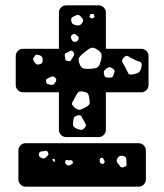

<svg xmlns="http://www.w3.org/2000/svg" viewBox="-20 -700 616 720"><path d="M228 -186Q217 -186 209 -194Q201 -202 201 -213V-354H66Q55 -354 47 -362Q39 -370 39 -381V-490Q39 -501 47 -509Q55 -517 66 -517H201V-653Q201 -664 209 -672Q217 -680 228 -680H350Q361 -680 369 -672Q377 -664 377 -653V-517H510Q521 -517 529 -509Q537 -501 537 -490V-381Q537 -370 529 -362Q521 -354 510 -354H377V-213Q377 -202 369 -194Q361 -186 350 -186ZM331 -648 319 -647 315 -636 325 -630 335 -636ZM284 -637Q278 -643 274.5 -644Q271 -645 264 -642Q255 -638 250.5 -635Q246 -632 247 -623Q249 -612 253.5 -609.5Q258 -607 268 -605Q277 -604 281 -606.5Q285 -609 290 -617Q293 -624 291 -627.5Q289 -631 284 -637ZM267 -568Q262 -572 259 -573Q256 -574 251 -570Q246 -566 246 -562.5Q246 -559 248 -553Q252 -542 262 -543Q272 -544 275 -555Q277 -562 267 -568ZM345 -514Q330 -524 320.5 -520Q311 -516 297 -504Q283 -493 277.5 -485.5Q272 -478 278 -461Q284 -445 293.5 -443Q303 -441 320 -442Q336 -443 344 -446.5Q352 -450 356 -465Q362 -483 361 -493.5Q360 -504 345 -514ZM254 -506Q249 -512 245 -509.5Q241 -507 234 -504Q228 -501 225 -499.5Q222 -498 223 -491Q224 -483 225 -477.5Q226 -472 234 -471Q243 -469 245.5 -473Q248 -477 253 -485Q257 -492 258 -496Q259 -500 254 -506ZM130 -492Q122 -495 117.5 -495Q113 -495 109 -488Q104 -481 104.5 -476.5Q105 -472 110 -466Q115 -459 119 -458Q123 -457 131 -460Q138 -462 139 -466Q140 -470 140 -477Q140 -489 130 -492ZM481 -478Q468 -484 461 -489Q454 -494 444 -484Q435 -474 439 -466.5Q443 -459 450 -447Q457 -434 460.5 -426Q464 -418 478 -421Q495 -424 501.5 -429.5Q508 -435 511 -452Q513 -467 503.5 -469Q494 -471 481 -478ZM405 -441Q397 -447 392.5 -448Q388 -449 380 -444Q372 -438 370 -433Q368 -428 371 -418Q374 -410 379 -409.5Q384 -409 393 -409Q399 -409 401.5 -411.5Q404 -414 406 -420Q409 -428 410 -432Q411 -436 405 -441ZM187 -409Q182 -414 178 -413.5Q174 -413 167 -410Q160 -407 156 -404.5Q152 -402 153 -394Q154 -386 158.5 -385Q163 -384 170 -382Q181 -380 186 -389Q190 -395 191 -399Q192 -403 187 -409ZM289 -357Q278 -358 273.5 -354Q269 -350 264 -340Q258 -326 252 -318Q246 -310 257 -299Q270 -287 279 -288.5Q288 -290 303 -299Q316 -306 316.5 -313.5Q317 -321 314 -336Q312 -348 307 -351.5Q302 -355 289 -357ZM294 -248Q288 -258 285 -264Q282 -270 271 -267Q259 -264 257 -258Q255 -252 254 -240Q253 -229 256.5 -225Q260 -221 269 -217Q279 -213 285 -213Q291 -213 298 -221Q304 -229 301.5 -234Q299 -239 294 -248ZM76 0Q65 0 57 -8Q49 -16 49 -27V-136Q49 -147 57 -155Q65 -163 76 -163H500Q511 -163 519 -155Q527 -147 527 -136V-27Q527 -16 519 -8Q511 0 500 0ZM160 -128Q157 -135 152.5 -134.5Q148 -134 141 -133Q134 -132 131 -131Q128 -130 126 -124Q125 -117 127 -114Q129 -111 135 -108Q144 -103 151 -109Q157 -114 160 -117.5Q163 -121 160 -128ZM442 -115Q429 -119 421 -108Q417 -101 417.5 -96.5Q418 -92 423 -86Q429 -78 432.5 -74Q436 -70 446 -74Q455 -77 454.5 -82.5Q454 -88 454 -98Q454 -106 452 -109.5Q450 -113 442 -115ZM370 -100Q368 -105 366 -107Q364 -109 359 -108Q354 -106 354 -103Q354 -100 354 -96Q354 -89 359 -87Q367 -83 370 -88Q375 -93 370 -100ZM184 -105 176 -103 179 -96 187 -93ZM253 -93Q251 -99 248 -99Q245 -99 240 -99Q234 -99 230.5 -100Q227 -101 225 -96Q223 -90 225 -87.5Q227 -85 231 -81Q236 -77 244 -82Q249 -84 251.5 -86Q254 -88 253 -93Z"/></svg>

Font: Rubik Moonrocks
Style: Regular
Weight: 400
Designer: Hubert and Fischer, NaN
Foundry: Hubert and Fischer, NaN
Version: Version 2.200